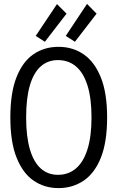

<svg xmlns="http://www.w3.org/2000/svg" viewBox="-20 -949 600 984"><path d="M280 15Q208 15 152.5 -23Q97 -61 65 -141Q33 -221 33 -347Q33 -473 64.5 -553Q96 -633 151.5 -671Q207 -709 280 -709Q352 -709 408 -671Q464 -633 496.5 -553Q529 -473 529 -347Q529 -221 497 -141Q465 -61 408.5 -23Q352 15 280 15ZM277 -53Q331 -53 369.5 -86Q408 -119 428.5 -184.5Q449 -250 449 -347Q449 -445 428.5 -510.5Q408 -576 369.5 -608.5Q331 -641 277 -641Q225 -641 188.5 -608.5Q152 -576 133 -511Q114 -446 114 -347Q114 -250 133 -184.5Q152 -119 188.5 -86Q225 -53 277 -53ZM210 -735 163 -765 272 -928 321 -879ZM364 -735 317 -765 426 -929 475 -879Z"/></svg>

Font: Ubuntu Sans Mono
Style: Regular
Weight: 400
Monospace: yes
Designer: Dalton Maag Ltd
Foundry: Dalton Maag Ltd
Version: Version 1.006